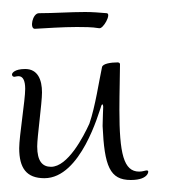

<svg xmlns="http://www.w3.org/2000/svg" viewBox="-20 -310 281 320"><path d="M151 -100C154 -33 163 -10 198 -10C231 -10 227 -28 227 -24C227 -25 226 -26 225 -26C222 -26 218 -24 212 -24C186 -24 179 -54 179 -127C179 -156 180 -187 180 -203C180 -205 178 -206 176 -206C165 -206 151 -204 150 -198C145 -175 139 -133 129 -104C119 -82 93 -32 65 -32C51 -32 42 -41 42 -66C42 -82 50 -138 50 -156C50 -177 43 -195 22 -195C4 -195 0 -188 0 -186C0 -184 1 -182 4 -182C5 -182 8 -183 11 -183C18 -183 22 -176 22 -162C22 -143 12 -83 12 -63C12 -30 24 -13 54 -13C115 -13 145 -124 148 -131C150 -139 152 -136 152 -132C152 -128 151 -110 151 -100ZM38 -262C57 -263 84 -265 108 -265C120 -265 133 -265 145 -263C152 -261 166 -287 158 -288C146 -289 134 -290 122 -290C97 -290 70 -288 45 -288C34 -288 29 -262 38 -262Z"/></svg>

Font: Stalemate
Style: Regular
Weight: 400
Designer: Astigmatic (AOETI)
Foundry: Astigmatic (AOETI)
Version: Version 001.000